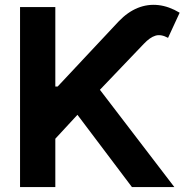

<svg xmlns="http://www.w3.org/2000/svg" viewBox="-20 -756 746 776"><path d="M61 0V-727.5H203.6V-406.2H212.9L460 -669.9Q496.1 -707.5 536.6 -723.9Q577.1 -740.2 620.1 -735.4Q663.1 -730.5 706.1 -704.6L659.2 -603Q630.4 -618.7 608.2 -611.8Q585.9 -605 561 -578.6L383.8 -393.1L684.6 0H513.2L293 -292L203.6 -195.3V0Z"/></svg>

Font: Inter Cardless Tabular Bold
Style: Bold
Weight: 700
Designer: Rasmus Andersson
Foundry: rsms
Version: Version 4.000;git-4fc901f